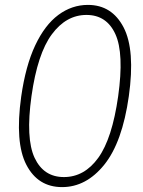

<svg xmlns="http://www.w3.org/2000/svg" viewBox="-20 -753 584 784"><path d="M233.5 11Q135 11 87.8 -79.8Q40.5 -170.5 66.5 -358Q84.5 -484.5 123.8 -567.8Q163 -651 218.2 -692Q273.5 -733 339 -733Q437 -733 484.8 -641Q532.5 -549 506 -360Q479.5 -172 405.8 -80.5Q332 11 233.5 11ZM241 -30Q324.5 -30 381.2 -108.5Q438 -187 462.5 -360Q487 -535 451.2 -613.5Q415.5 -692 333 -692Q250.5 -692 191.8 -613Q133 -534 108.5 -360Q84.5 -187.5 121.2 -108.8Q158 -30 241 -30Z"/></svg>

Font: Public Sans Thin
Style: Italic
Weight: 100
Italic angle: -8°
Designer: The Public Sans project authors (U.S. Web Design System). Libre Franklin designed by Pablo Impallari and Rodrigo Fuenzal
Version: Version 2.000